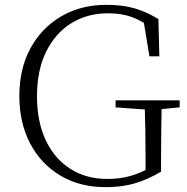

<svg xmlns="http://www.w3.org/2000/svg" viewBox="-20 -759 774 794"><path d="M417 15Q310 15 229.5 -33Q149 -81 104.5 -166Q60 -251 60 -362Q60 -474 105.5 -558.5Q151 -643 232.5 -691Q314 -739 420 -739Q488 -739 538.5 -724Q589 -709 635 -680L639 -526H598L571 -689L614 -672V-636Q570 -672 527 -688Q484 -704 427 -704Q340 -704 274 -662.5Q208 -621 170.5 -544.5Q133 -468 133 -361Q133 -256 169 -179.5Q205 -103 270.5 -61Q336 -19 424 -19Q476 -19 520 -31.5Q564 -44 610 -71L582 -43V-101Q582 -163 581 -223Q580 -283 578 -344H649Q648 -289 647 -230.5Q646 -172 646 -101V-49Q588 -15 535 0Q482 15 417 15ZM458 -315V-344H723V-315L619 -305H598Z"/></svg>

Font: Noto Serif KR ExtraLight ExtraLight
Style: Regular
Weight: 250
Version: Version 2.003-H1;hotconv 1.1.1;makeotfexe 2.6.0